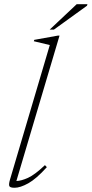

<svg xmlns="http://www.w3.org/2000/svg" viewBox="-20 -878 434 908"><path d="M215.5 -665 140 -683 142 -689.5 253 -709.5H261.5L57.5 -22Q80.5 -22.5 112.5 -37Q144.5 -51.5 192.5 -97L201.5 -87.5Q151.5 -32 113.5 -11Q75.5 10 49 10Q26.5 10 23.8 1.2Q21 -7.5 27.5 -29.5ZM215 -738 342.5 -858H393.5L391.5 -851L235 -738Z"/></svg>

Font: Newsreader 16pt ExtraLight
Style: Italic
Weight: 275
Italic angle: -17°
Designer: Hugues Gentile
Foundry: Production Type
Version: Version 1.003; ttfautohint (v1.8.3)